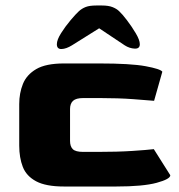

<svg xmlns="http://www.w3.org/2000/svg" viewBox="-20 -679 650 699"><path d="M213 0Q147 0 111.5 -19Q76 -38 63 -71.5Q50 -105 50 -149V-300Q50 -340 63.5 -373.5Q77 -407 112 -427.5Q147 -448 213 -448H341Q456 -448 510 -438Q564 -428 571 -418L541 -312Q520 -314 465 -318Q410 -322 344 -322H283Q257 -322 246 -312Q235 -302 235 -282V-166Q235 -146 245 -136Q255 -126 283 -126H334Q408 -126 461.5 -129.5Q515 -133 540 -136L600 -41Q600 -27 550.5 -13.5Q501 0 403 0ZM187 -518Q187 -534 202.5 -558.5Q218 -583 237 -605.5Q256 -628 267 -638Q278 -648 292 -653.5Q306 -659 331 -659H351Q375 -659 390 -653Q405 -647 414 -638Q425 -628 442.5 -605Q460 -582 474.5 -557.5Q489 -533 489 -518Q489 -501 470 -502Q451 -503 434 -514L341 -576L242 -514Q221 -501 204 -500.5Q187 -500 187 -518Z"/></svg>

Font: Goldman
Style: Bold
Weight: 700
Designer: Jaikishan Patel
Version: Version 1.000; ttfautohint (v1.8.3)